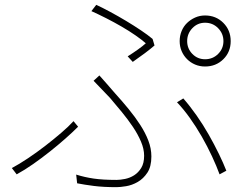

<svg xmlns="http://www.w3.org/2000/svg" viewBox="-20 -759 1040 794"><path d="M303 -235Q280 -212 250 -185.5Q220 -159 186 -132Q152 -105 117 -80.5Q82 -56 49 -38L29 -64Q59 -80 95 -104Q131 -128 166 -155Q201 -182 232.5 -209Q264 -236 284 -258ZM888 -38Q876 -71 857 -112Q838 -153 814.5 -194Q791 -235 764.5 -272Q738 -309 712 -336L738 -352Q766 -320 793 -281.5Q820 -243 843 -202.5Q866 -162 885 -123Q904 -84 916 -53ZM295 -37Q330 -26 367.5 -20.5Q405 -15 462 -15Q477 -15 497 -19Q517 -23 534.5 -34Q552 -45 564 -64.5Q576 -84 576 -115Q576 -143 563 -173.5Q550 -204 529.5 -234.5Q509 -265 484 -295.5Q459 -326 435 -354L367 -425L391 -447Q405 -432 422 -412Q439 -392 455 -374Q485 -341 512 -308Q539 -275 560 -242.5Q581 -210 593.5 -177.5Q606 -145 606 -112Q606 -70 589.5 -45Q573 -20 549.5 -6.5Q526 7 501.5 11Q477 15 462 15Q408 15 368.5 10Q329 5 299 -1ZM508 -526Q529 -539 550 -554Q571 -569 583 -580Q566 -595 540 -613Q514 -631 483 -649Q452 -667 419.5 -683.5Q387 -700 358 -713L378 -739Q404 -727 436.5 -709.5Q469 -692 501.5 -672.5Q534 -653 563 -633.5Q592 -614 611 -598L619 -571Q603 -557 579 -539Q555 -521 529 -503ZM723 -589Q723 -611 731 -630.5Q739 -650 753.5 -664Q768 -678 787 -686.5Q806 -695 828 -695Q873 -695 903.5 -664.5Q934 -634 934 -589Q934 -544 903.5 -514Q873 -484 828 -484Q806 -484 787 -492Q768 -500 753.5 -514.5Q739 -529 731 -548Q723 -567 723 -589ZM754 -589Q754 -558 775.5 -536Q797 -514 828 -514Q860 -514 882 -536Q904 -558 904 -589Q904 -620 882 -642.5Q860 -665 828 -665Q797 -665 775.5 -642.5Q754 -620 754 -589Z"/></svg>

Font: SpoqaHanSansJP-Thin
Style: Regular
Weight: 250
Designer: [Source Han Sans]
Ryoko NISHIZUKA  (kana & ideographs); Paul D. Hunt (Latin, Greek & Cyrillic); Wenlong ZHANG  (bopomofo
Foundry: Spoqa (http://bi.spoqa.com)
Version: Version 1.002.20150607